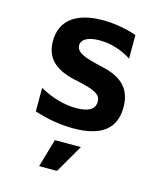

<svg xmlns="http://www.w3.org/2000/svg" viewBox="-119 -649 839 983"><g transform="rotate(15 301.0 -157.0)"><path d="M299.3 14.2C447.8 14.2 521 -42 521 -156.2C521 -249 472.7 -301.8 370.1 -326.2L329.1 -335.9L323.7 -337.4C250 -355 219.2 -374 219.2 -404.3C219.2 -435.5 252 -456.1 314.9 -456.1C373.5 -456.1 431.2 -438.5 483.9 -404.8V-529.8C425.8 -549.8 362.8 -560.1 304.2 -560.1C163.6 -560.1 84 -500.5 84 -391.1C84 -302.7 136.2 -252.4 241.2 -229L280.8 -220.2C327.1 -210 352.5 -199.7 367.7 -188C379.9 -178.2 386.2 -168.5 386.2 -150.4C386.2 -109.9 353.5 -89.8 287.1 -89.8C221.7 -89.8 155.8 -109.4 92.8 -145V-20C163.6 2.9 232.9 14.2 299.3 14.2ZM181.6 246.1H276.4L362.8 96.7H225.1Z"/></g></svg>

Font: Hack
Style: Bold
Weight: 700
Monospace: yes
Designer: Christopher Simpkins
Foundry: Christopher Simpkins
Version: Version 2.010